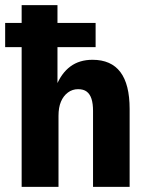

<svg xmlns="http://www.w3.org/2000/svg" viewBox="-26 -725 576 745"><path d="M58 0V-542H-6V-636H58V-705H197V-636H345V-542H197V-391H192Q212 -441 247 -467Q282 -493 333 -493Q405 -493 441 -445.5Q477 -398 477 -302V0H335V-295Q335 -323 329 -341.5Q323 -360 310.5 -369.5Q298 -379 277 -379Q255 -379 237.5 -366Q220 -353 210.5 -330.5Q201 -308 201 -276V0Z"/></svg>

Font: Nunito Sans 10pt Condensed ExtraBold
Style: Regular
Weight: 800
Width: 3
Designer: Vernon Adams
Foundry: Vernon Adams
Version: Version 3.101;gftools[0.9.27]